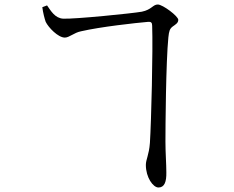

<svg xmlns="http://www.w3.org/2000/svg" viewBox="-20 -784 1040 853"><path d="M646 -149C642 -95 628 -76 628 -51C628 4 660 49 684 49C710 49 720 25 719 -19C719 -56 715 -106 715 -154C715 -218 717 -508 728 -618C731 -646 734 -656 747 -666C761 -676 772 -682 772 -696C772 -712 703 -764 681 -764C659 -764 654 -741 610 -732C564 -724 314 -699 261 -701C224 -703 206 -736 189 -760L168 -752C171 -728 178 -701 183 -687C195 -662 238 -617 268 -617C288 -617 309 -639 340 -645C427 -665 581 -682 639 -687C651 -688 656 -683 656 -670C660 -563 652 -242 646 -149Z"/></svg>

Font: Source Han Serif K
Style: Regular
Weight: 400
Designer: Ryoko NISHIZUKA 西塚涼子 (kana & ideographs); Frank Grießhammer (Latin, Greek & Cyrillic); Wenlong ZHANG 张文龙 (bopomofo); San
Foundry: Adobe Systems Incorporated
Version: Version 1.001;PS 1.001;hotconv 16.6.54;makeotf.lib2.5.65590